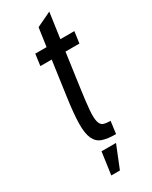

<svg xmlns="http://www.w3.org/2000/svg" viewBox="-222 -734 756 957"><g transform="rotate(-30 156.0 -255.0)"><path d="M86.6 -539.3 77.7 -472.9H142.9L115.6 -277.6Q102.3 -184.3 101.5 -127.8Q100.7 -71.3 114.7 -41Q128.7 -10.7 158.1 -0.7Q187.6 9.3 235 9.3L244.4 -61.7Q218.4 -61.7 203.6 -67.1Q188.9 -72.6 183.3 -94.4Q177.7 -116.1 181.1 -159.6Q184.6 -203.1 195.3 -279.3L222.3 -472.9H302.4L311.6 -539.3H231.1L252 -686L166.9 -645.3L151.7 -539.3ZM111.3 175.9H160.9L212.7 47.3H129.3Z"/></g></svg>

Font: Secuela ExtLt
Style: Italic
Weight: 200
Italic angle: -8°
Designer: Fernando Haro
Foundry: deFharo
Version: Version 1.704